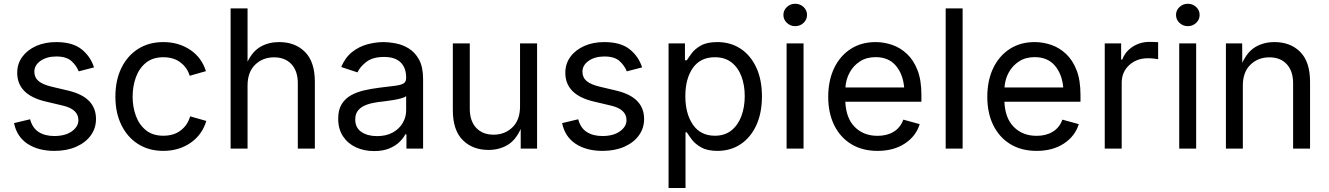

<svg xmlns="http://www.w3.org/2000/svg" viewBox="-20 -771 6893 996"><path d="M262.7 11.7Q178.7 11.7 123 -24.9Q67.4 -61.5 52.7 -132.3L136.2 -152.3Q147.9 -107.4 180.4 -86.4Q212.9 -65.4 261.7 -65.4Q318.8 -65.4 352.8 -89.8Q386.7 -114.3 386.7 -147.9Q386.7 -204.1 306.6 -223.1L215.8 -244.6Q69.3 -279.3 69.3 -393.6Q69.3 -440.4 95.7 -476.3Q122.1 -512.2 167.7 -532.5Q213.4 -552.7 271.5 -552.7Q356 -552.7 402.6 -515.9Q449.2 -479 467.8 -421.4L388.2 -400.9Q377 -430.2 350.8 -454.1Q324.7 -478 272 -478Q223.1 -478 190.7 -455.6Q158.2 -433.1 158.2 -398.9Q158.2 -368.7 180.2 -350.3Q202.1 -332 250 -320.8L332.5 -301.3Q406.7 -283.7 442.4 -246.8Q478 -210 478 -153.8Q478 -106 450.9 -68.6Q423.8 -31.2 375.2 -9.8Q326.7 11.7 262.7 11.7Z M827.1 11.7Q752.9 11.7 697 -23.4Q641.1 -58.6 609.9 -122.1Q578.6 -185.5 578.6 -269.5Q578.6 -355 609.9 -418.7Q641.1 -482.4 697 -517.6Q752.9 -552.7 827.1 -552.7Q906.2 -552.7 966.1 -512.9Q1025.9 -473.1 1048.3 -401.9L963.9 -377.9Q951.7 -419.9 916.3 -447Q880.9 -474.1 827.1 -474.1Q772.5 -474.1 737.3 -445.6Q702.1 -417 685.1 -370.6Q668 -324.2 668 -269.5Q668 -215.8 685.1 -169.7Q702.1 -123.5 737.3 -95.2Q772.5 -66.9 827.1 -66.9Q882.3 -66.9 918.2 -95Q954.1 -123 966.3 -167.5L1050.3 -143.6Q1028.3 -70.8 967.8 -29.5Q907.2 11.7 827.1 11.7Z M1264.2 -327.1V0H1176.3V-727.5H1264.2V-451.2Q1291 -505.9 1332.8 -529.3Q1374.5 -552.7 1428.2 -552.7Q1511.2 -552.7 1562.3 -501.5Q1613.3 -450.2 1613.3 -346.7V0H1524.9V-339.4Q1524.9 -402.3 1491.9 -438Q1459 -473.6 1401.9 -473.6Q1342.8 -473.6 1303.5 -435.3Q1264.2 -397 1264.2 -327.1Z M1920.4 12.7Q1868.7 12.7 1826.4 -6.8Q1784.2 -26.4 1759.3 -64Q1734.4 -101.6 1734.4 -155.3Q1734.4 -202.1 1752.9 -231.4Q1771.5 -260.7 1802.5 -277.6Q1833.5 -294.4 1871.1 -302.7Q1908.7 -311 1946.8 -315.9Q1995.6 -322.3 2026.4 -325.7Q2057.1 -329.1 2072 -337.4Q2086.9 -345.7 2086.9 -365.7V-368.7Q2086.9 -419.4 2058.1 -447.5Q2029.3 -475.6 1972.7 -475.6Q1913.6 -475.6 1880.4 -450Q1847.2 -424.3 1834.5 -395.5L1750 -423.3Q1771 -473.1 1806.6 -501.2Q1842.3 -529.3 1885.3 -541Q1928.2 -552.7 1970.2 -552.7Q1997.6 -552.7 2032.5 -546.1Q2067.4 -539.6 2099.9 -520Q2132.3 -500.5 2153.6 -462.2Q2174.8 -423.8 2174.8 -359.9V0H2088.4V-74.2H2082.5Q2073.2 -55.2 2052.7 -34.9Q2032.2 -14.6 1999.5 -1Q1966.8 12.7 1920.4 12.7ZM1935.5 -64.9Q1984.4 -64.9 2018.1 -84Q2051.8 -103 2069.3 -133.5Q2086.9 -164.1 2086.9 -197.3V-272.9Q2081.5 -266.6 2063.5 -261.5Q2045.4 -256.3 2022.2 -252.4Q1999 -248.5 1977.3 -245.8Q1955.6 -243.2 1942.9 -241.7Q1911.1 -237.8 1883.5 -228.3Q1856 -218.8 1839.4 -200.4Q1822.8 -182.1 1822.8 -150.9Q1822.8 -108.4 1854.7 -86.7Q1886.7 -64.9 1935.5 -64.9Z M2514.2 6.8Q2431.6 6.8 2380.4 -44.4Q2329.1 -95.7 2329.1 -199.2V-545.9H2417V-206.5Q2417 -143.6 2450.2 -107.9Q2483.4 -72.3 2540.5 -72.3Q2599.1 -72.3 2638.4 -110.6Q2677.7 -148.9 2677.7 -218.8V-545.9H2766.1V0H2681.2V-102.1Q2654.3 -42.5 2611.1 -17.8Q2567.9 6.8 2514.2 6.8Z M3106 11.7Q3022 11.7 2966.3 -24.9Q2910.6 -61.5 2896 -132.3L2979.5 -152.3Q2991.2 -107.4 3023.7 -86.4Q3056.2 -65.4 3105 -65.4Q3162.1 -65.4 3196 -89.8Q3230 -114.3 3230 -147.9Q3230 -204.1 3149.9 -223.1L3059.1 -244.6Q2912.6 -279.3 2912.6 -393.6Q2912.6 -440.4 2939 -476.3Q2965.3 -512.2 3011 -532.5Q3056.6 -552.7 3114.7 -552.7Q3199.2 -552.7 3245.8 -515.9Q3292.5 -479 3311 -421.4L3231.4 -400.9Q3220.2 -430.2 3194.1 -454.1Q3168 -478 3115.2 -478Q3066.4 -478 3033.9 -455.6Q3001.5 -433.1 3001.5 -398.9Q3001.5 -368.7 3023.4 -350.3Q3045.4 -332 3093.3 -320.8L3175.8 -301.3Q3250 -283.7 3285.6 -246.8Q3321.3 -210 3321.3 -153.8Q3321.3 -106 3294.2 -68.6Q3267.1 -31.2 3218.5 -9.8Q3169.9 11.7 3106 11.7Z M3448.2 204.1V-545.9H3533.2V-458.5H3543Q3552.2 -473.1 3568.8 -495.4Q3585.4 -517.6 3616.7 -535.2Q3647.9 -552.7 3701.2 -552.7Q3769.5 -552.7 3821.5 -518.6Q3873.5 -484.4 3903.1 -421.1Q3932.6 -357.9 3932.6 -271.5Q3932.6 -184.6 3903.3 -121.1Q3874 -57.6 3822 -22.9Q3770 11.7 3701.7 11.7Q3649.9 11.7 3618.2 -6.1Q3586.4 -23.9 3569.3 -46.6Q3552.2 -69.3 3543 -84.5H3536.1V204.1ZM3688.5 -66.9Q3739.7 -66.9 3774.2 -94.5Q3808.6 -122.1 3825.9 -168.7Q3843.3 -215.3 3843.3 -272.5Q3843.3 -329.1 3826.2 -374.8Q3809.1 -420.4 3774.7 -447.3Q3740.2 -474.1 3688.5 -474.1Q3613.3 -474.1 3574.2 -418.5Q3535.2 -362.8 3535.2 -272.5Q3535.2 -181.2 3574.7 -124Q3614.3 -66.9 3688.5 -66.9Z M4060.5 0V-545.9H4148.4V0ZM4105 -635.3Q4080.1 -635.3 4062 -652.3Q4043.9 -669.4 4043.9 -693.4Q4043.9 -717.8 4062 -734.6Q4080.1 -751.5 4105 -751.5Q4130.4 -751.5 4148.4 -734.6Q4166.5 -717.8 4166.5 -693.4Q4166.5 -669.4 4148.4 -652.3Q4130.4 -635.3 4105 -635.3Z M4532.2 11.7Q4453.1 11.7 4395.8 -23.4Q4338.4 -58.6 4307.4 -121.6Q4276.4 -184.6 4276.4 -268.6Q4276.4 -352.5 4306.6 -416.5Q4336.9 -480.5 4392.3 -516.6Q4447.8 -552.7 4522 -552.7Q4565.4 -552.7 4607.7 -538.3Q4649.9 -523.9 4684.3 -491.9Q4718.8 -460 4739.3 -407.7Q4759.8 -355.5 4759.8 -279.8V-243.2H4365.2Q4368.7 -157.7 4414.3 -112.1Q4460 -66.4 4532.7 -66.4Q4581.1 -66.4 4616 -87.6Q4650.9 -108.9 4666 -150.4L4751 -127Q4731.9 -64.9 4674.1 -26.6Q4616.2 11.7 4532.2 11.7ZM4365.7 -317.4H4670.4Q4664.1 -387.2 4626.7 -430.9Q4589.4 -474.6 4522 -474.6Q4475.1 -474.6 4441.2 -452.6Q4407.2 -430.7 4387.7 -395Q4368.2 -359.4 4365.7 -317.4Z M4973.6 -727.5V0H4885.7V-727.5Z M5357.4 11.7Q5278.3 11.7 5220.9 -23.4Q5163.6 -58.6 5132.6 -121.6Q5101.6 -184.6 5101.6 -268.6Q5101.6 -352.5 5131.8 -416.5Q5162.1 -480.5 5217.5 -516.6Q5272.9 -552.7 5347.2 -552.7Q5390.6 -552.7 5432.9 -538.3Q5475.1 -523.9 5509.5 -491.9Q5543.9 -460 5564.5 -407.7Q5585 -355.5 5585 -279.8V-243.2H5190.4Q5193.8 -157.7 5239.5 -112.1Q5285.2 -66.4 5357.9 -66.4Q5406.2 -66.4 5441.2 -87.6Q5476.1 -108.9 5491.2 -150.4L5576.2 -127Q5557.1 -64.9 5499.3 -26.6Q5441.4 11.7 5357.4 11.7ZM5190.9 -317.4H5495.6Q5489.3 -387.2 5451.9 -430.9Q5414.6 -474.6 5347.2 -474.6Q5300.3 -474.6 5266.4 -452.6Q5232.4 -430.7 5212.9 -395Q5193.4 -359.4 5190.9 -317.4Z M5710.9 0V-545.9H5795.9V-461.9H5801.8Q5816.9 -503.4 5855.7 -528.6Q5894.5 -553.7 5943.4 -553.7Q5953.1 -553.7 5966.6 -553.2Q5980 -552.7 5987.8 -552.2V-463.9Q5983.9 -464.8 5968.3 -466.8Q5952.6 -468.8 5935.1 -468.8Q5876 -468.8 5837.4 -432.9Q5798.8 -397 5798.8 -341.8V0Z M6097.2 0V-545.9H6185.1V0ZM6141.6 -635.3Q6116.7 -635.3 6098.6 -652.3Q6080.6 -669.4 6080.6 -693.4Q6080.6 -717.8 6098.6 -734.6Q6116.7 -751.5 6141.6 -751.5Q6167 -751.5 6185.1 -734.6Q6203.1 -717.8 6203.1 -693.4Q6203.1 -669.4 6185.1 -652.3Q6167 -635.3 6141.6 -635.3Z M6427.2 -327.1V0H6339.4V-545.9H6423.8L6424.3 -444.8Q6450.7 -502.9 6493.4 -527.8Q6536.1 -552.7 6591.3 -552.7Q6674.3 -552.7 6725.1 -501.5Q6775.9 -450.2 6775.9 -346.7V0H6688V-339.4Q6688 -402.3 6655 -438Q6622.1 -473.6 6564.9 -473.6Q6505.9 -473.6 6466.6 -435.3Q6427.2 -397 6427.2 -327.1Z"/></svg>

Font: Inter
Style: Regular
Weight: 400
Designer: Rasmus Andersson
Foundry: rsms
Version: Version 4.001;git-9221beed3